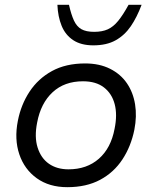

<svg xmlns="http://www.w3.org/2000/svg" viewBox="-20 -769 630 796"><path d="M259 7Q184 7 132.5 -30Q81 -67 60 -129.5Q39 -192 54 -268Q67 -335 102.5 -389Q138 -443 195.5 -474.5Q253 -506 333 -506Q392 -506 436 -484Q480 -462 506 -424Q532 -386 540 -336.5Q548 -287 537 -231Q523 -162 487.5 -108Q452 -54 395 -23.5Q338 7 259 7ZM264 -67Q340 -67 390 -111Q440 -155 455 -235Q467 -293 455.5 -337Q444 -381 411 -406.5Q378 -432 324 -432Q247 -432 198 -386.5Q149 -341 134 -261Q122 -201 136 -157Q150 -113 183 -90Q216 -67 264 -67ZM367 -581Q316 -581 283.5 -602.5Q251 -624 235.5 -662Q220 -700 218 -749H266Q275 -709 286.5 -684Q298 -659 317.5 -648Q337 -637 370 -637Q404 -637 427 -647.5Q450 -658 470 -682.5Q490 -707 513 -749H567Q548 -698 522.5 -660.5Q497 -623 459.5 -602Q422 -581 367 -581Z"/></svg>

Font: REM Light
Style: Italic
Weight: 300
Italic angle: -11°
Designer: Octavio Pardo
Foundry: Ashler Design
Version: Version 1.005;gftools[0.9.28]